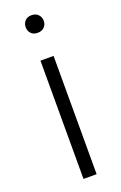

<svg xmlns="http://www.w3.org/2000/svg" viewBox="-142 -763 509 806"><g transform="rotate(-20 112.5 -360.5)"><path d="M73.2 -681.2Q73.2 -697.8 83.7 -709.2Q94.2 -720.7 113.3 -720.7Q131.8 -720.7 142.8 -709.2Q153.8 -697.8 153.8 -681.2Q153.8 -664.6 142.8 -653.3Q131.8 -642.1 113.3 -642.1Q94.2 -642.1 83.7 -653.3Q73.2 -664.6 73.2 -681.2ZM142.1 -528.3V0H83.5V-528.3Z"/></g></svg>

Font: Vazirmatn UI FD ExtraLight
Style: Regular
Weight: 200
Designer: Saber Rastikerdar
Foundry: Saber Rastikerdar
Version: Version 33.003